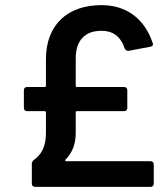

<svg xmlns="http://www.w3.org/2000/svg" viewBox="-20 -728 650 748"><path d="M275 -290C275 -293 277 -295 280 -295H464C471 -295 476 -300 476 -307V-377C476 -384 471 -389 464 -389H280C277 -389 275 -391 275 -394V-500C275 -572 312 -608 375 -608C419 -608 449 -588 466 -539C469 -533 473 -530 478 -530H481L566 -546C573 -548 576 -551 576 -555C576 -557 576 -559 575 -560C544 -653 475 -708 375 -708C242 -708 159 -630 159 -498V-394C159 -391 157 -389 154 -389H85C78 -389 73 -384 73 -377V-307C73 -300 78 -295 85 -295H154C157 -295 159 -293 159 -290V-209C159 -161 143 -126 112 -105C107 -101 104 -96 104 -91V-12C104 -5 109 0 116 0H567C574 0 579 -5 579 -12V-88C579 -95 574 -100 567 -100H238C234 -100 234 -103 234 -103C234 -104 234 -105 235 -106C262 -133 275 -167 275 -210Z"/></svg>

Font: Barlow SemiBold Numbers
Style: Regular
Weight: 600
Designer: Jeremy Tribby
Foundry: Tribby Type
Version: Version 1.408